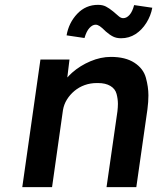

<svg xmlns="http://www.w3.org/2000/svg" viewBox="-20 -773 649 793"><path d="M72 0 147 -527H267L258 -453Q267 -463 278 -473Q311 -502 353.5 -520Q396 -538 438 -538Q498 -538 535 -514Q572 -490 582.5 -452Q593 -414 593 -379Q593 -353 589 -322L543 0H420L465 -313Q467 -330 467 -344Q467 -364 461.5 -385Q456 -406 436 -418Q416 -430 385 -430Q383 -430 380 -430Q353 -430 329.5 -421.5Q306 -413 287.5 -397.5Q269 -382 256.5 -362Q244 -342 240 -318L195 0ZM480 -615Q461 -615 447 -622Q433 -629 417 -643Q401 -659 392 -665Q383 -671 375 -671Q362 -671 349.5 -657.5Q337 -644 329 -616L255 -627Q264 -679 299 -716Q334 -753 385 -753Q404 -753 417.5 -746Q431 -739 447 -726Q463 -712 471.5 -705Q480 -698 489 -698Q503 -698 515 -711.5Q527 -725 534 -752L609 -741Q603 -708 584.5 -678.5Q566 -649 539.5 -632Q513 -615 480 -615Z"/></svg>

Font: Lexend Med
Style: Italic
Weight: 500
Italic angle: -8.13011°
Designer: Bonnie Shaver-Troup, Thomas Jockin
Foundry: Lexend
Version: Version 1.007